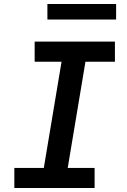

<svg xmlns="http://www.w3.org/2000/svg" viewBox="-20 -944 640 964"><path d="M52 0V-101H200L289 -634H154V-735H557V-634H409L320 -101H455V0ZM218 -846V-924H563V-846Z"/></svg>

Font: Iosevka SS04 Extended
Style: Bold Italic
Weight: 700
Width: 7
Italic angle: -9°
Monospace: yes
Designer: Belleve Invis
Foundry: Belleve Invis
Version: Version 19.0.0; ttfautohint (v1.8.4)